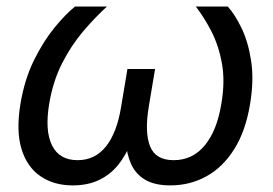

<svg xmlns="http://www.w3.org/2000/svg" viewBox="-20 -559 836 587"><path d="M202.6 7.8Q145 7.8 104 -20Q63 -47.9 45.9 -103Q28.8 -158.2 42.5 -241.2Q54.7 -315.4 83.5 -374Q112.3 -432.6 146.5 -474.4Q180.7 -516.1 209.5 -539.1H307.1Q271 -506.3 234.6 -463.6Q198.2 -420.9 170.2 -366.2Q142.1 -311.5 130.4 -241.7Q116.7 -159.2 139.2 -114.3Q161.6 -69.3 217.3 -69.3Q270.5 -69.3 304 -111.3Q337.4 -153.3 350.1 -231.4L369.6 -348.1H454.1L434.6 -231.4Q421.9 -153.3 439 -111.3Q456.1 -69.3 510.7 -69.3Q568.8 -69.3 606.2 -114.7Q643.6 -160.2 656.7 -241.7Q668.5 -310.5 658.4 -365.5Q648.4 -420.4 626.2 -463.4Q604 -506.3 578.6 -539.1H676.3Q698.2 -515.1 718.5 -473.1Q738.8 -431.2 747.8 -372.8Q756.8 -314.5 744.6 -241.2Q731 -158.2 696 -102.8Q661.1 -47.4 610.8 -19.8Q560.5 7.8 501 7.8Q453.6 7.8 424.6 -9Q395.5 -25.9 381.6 -55.9Q367.7 -85.9 364.7 -124.5H380.9Q365.2 -84.5 341.1 -54.7Q316.9 -24.9 282.5 -8.5Q248 7.8 202.6 7.8Z"/></svg>

Font: Inter 18pt
Style: Italic
Weight: 400
Italic angle: -9.3988°
Designer: Rasmus Andersson
Foundry: rsms
Version: Version 4.001;git-66647c0bb